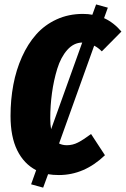

<svg xmlns="http://www.w3.org/2000/svg" viewBox="-20 -776 571 871"><path d="M283.2 -117.2Q309.6 -117.2 333.5 -129.4Q357.4 -141.6 393.1 -168L456.1 -71.8Q362.3 18.1 247.1 18.1Q219.7 18.1 198.2 14.2L175.8 75.2L121.1 60.1L144 -3.9Q88.4 -32.7 58.1 -94.2Q27.8 -155.8 27.8 -250Q27.8 -323.7 40.5 -391.4Q53.2 -459 79.6 -517.8Q106 -576.7 144.3 -619.9Q182.6 -663.1 236.8 -688Q291 -712.9 356 -712.9Q381.3 -712.9 398.9 -709L416 -755.9L469.2 -741.2L452.1 -693.8Q496.1 -673.8 530.8 -632.8L441.9 -543Q424.3 -560.5 407.2 -568.8L248 -125Q263.7 -117.2 283.2 -117.2ZM208 -238.8Q208 -209 211.9 -189.9L353 -583Q314.5 -582.5 285.2 -549.6Q255.9 -516.6 239.7 -463.9Q223.6 -411.1 215.8 -354Q208 -296.9 208 -238.8Z"/></svg>

Font: Fira Sans Compressed ExtraBold
Style: Italic
Weight: 800
Width: 3
Italic angle: -8°
Designer: Carrois Corporate & Edenspiekermann AG
Foundry: Carrois Corporate GbR & Edenspiekermann AG
Version: Version 4.203;PS 004.203;hotconv 1.0.88;makeotf.lib2.5.64775